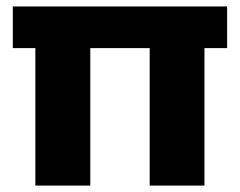

<svg xmlns="http://www.w3.org/2000/svg" viewBox="-20 -578 747 598"><path d="M19.9 -428.2V-557.9H687.4V-428.2H616.8V0H446.2V-428.2H261.2V0H90.1V-428.2Z"/></svg>

Font: Poppins Variable
Style: Regular
Weight: 100
Designer: Jonny Pinhorn
Foundry: Indian Type Foundry
Version: Version 6.000